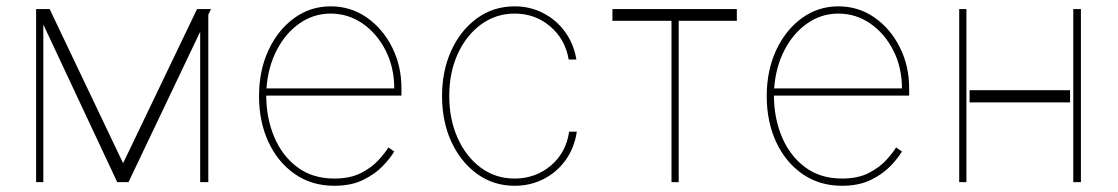

<svg xmlns="http://www.w3.org/2000/svg" viewBox="-20 -574 3522 605"><path d="M367.9 -59.7 600.9 -545.5H644.9L636.4 -527.7V0H610.8V-474.1L384.9 0H349.4L116.5 -496.8V0H93.8V-545.5H136.4Z M1033.4 11.4Q962 11.4 908.6 -25.9Q855.1 -63.2 825.6 -127.1Q796.2 -191.1 796.2 -271.3Q796.2 -351.6 825.8 -415.5Q855.5 -479.4 906.6 -516.7Q957.7 -554 1022 -554Q1085.6 -554 1136 -518.6Q1186.4 -483.3 1215.7 -424.7Q1245 -366.1 1245 -295.5V-272.7H818.9Q819.2 -201.3 844.3 -142Q869.3 -82.7 917.1 -47.1Q964.8 -11.4 1033.4 -11.4Q1083.8 -11.4 1118.1 -29.1Q1152.3 -46.9 1173.1 -70Q1193.9 -93 1203.8 -109.4L1222.3 -96.6Q1210.2 -76 1186.1 -50.8Q1161.9 -25.6 1124.3 -7.1Q1086.6 11.4 1033.4 11.4ZM819.6 -295.5H1222.3Q1222.3 -361.2 1195.3 -414.6Q1168.3 -468 1122.9 -499.6Q1077.4 -531.2 1022 -531.2Q968.4 -531.2 924.2 -500.5Q880 -469.8 852.3 -416.5Q824.6 -363.3 819.6 -295.5Z M1601.6 11.4Q1535.5 11.4 1483.8 -25.7Q1432.2 -62.9 1402.5 -126.8Q1372.9 -190.7 1372.9 -271.3Q1372.9 -351.2 1402.3 -415.3Q1431.8 -479.4 1483.5 -516.7Q1535.2 -554 1601.6 -554Q1650.6 -554 1691.6 -532.8Q1732.6 -511.7 1760.3 -473.9Q1788 -436.1 1796.2 -386.4H1772Q1761 -450.6 1713.6 -490.9Q1666.2 -531.2 1601.6 -531.2Q1543 -531.2 1496.3 -497.3Q1449.6 -463.4 1422.6 -404.7Q1395.6 -345.9 1395.6 -271.3Q1395.6 -198.9 1421.7 -139.9Q1447.8 -81 1494.3 -46.2Q1540.8 -11.4 1601.6 -11.4Q1666.9 -11.4 1715.2 -51.8Q1763.5 -92.3 1773.4 -159.1H1797.6Q1789.8 -107.6 1762.1 -69.2Q1734.4 -30.9 1692.8 -9.8Q1651.3 11.4 1601.6 11.4Z M1909.8 -508.5V-545.5H2301.8V-508.5H2118.6V0H2095.9V-508.5Z M2633.2 11.4Q2561.8 11.4 2508.3 -25.9Q2454.9 -63.2 2425.4 -127.1Q2396 -191.1 2396 -271.3Q2396 -351.6 2425.6 -415.5Q2455.3 -479.4 2506.4 -516.7Q2557.5 -554 2621.8 -554Q2685.4 -554 2735.8 -518.6Q2786.2 -483.3 2815.5 -424.7Q2844.8 -366.1 2844.8 -295.5V-272.7H2418.7Q2419 -201.3 2444.1 -142Q2469.1 -82.7 2516.9 -47.1Q2564.6 -11.4 2633.2 -11.4Q2683.6 -11.4 2717.9 -29.1Q2752.1 -46.9 2772.9 -70Q2793.7 -93 2803.6 -109.4L2822.1 -96.6Q2810 -76 2785.9 -50.8Q2761.7 -25.6 2724.1 -7.1Q2686.4 11.4 2633.2 11.4ZM2419.4 -295.5H2822.1Q2822.1 -361.2 2795.1 -414.6Q2768.1 -468 2722.7 -499.6Q2677.2 -531.2 2621.8 -531.2Q2568.2 -531.2 2524 -500.5Q2479.8 -469.8 2452.1 -416.5Q2424.4 -363.3 2419.4 -295.5Z M3386 -545.5V0H3361.9V-545.5ZM3025.2 -545.5V0H3002.5V-545.5ZM3351.9 -289.8V-251.4H3035.2V-289.8Z"/></svg>

Font: Inter UI Thin
Style: Regular
Weight: 100
Designer: Rasmus Andersson
Foundry: rsms
Version: 3.2;8d6f07862